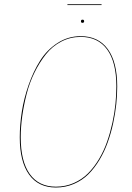

<svg xmlns="http://www.w3.org/2000/svg" viewBox="-20 -857 610 887"><path d="M449.2 -833.5H291.5V-837.4H449.2ZM360.8 -751.5Q354 -751.5 354 -758.8Q354 -766.1 361.3 -766.1Q368.7 -766.1 368.7 -758.8Q368.7 -751.5 360.8 -751.5ZM353 -689.9Q434.1 -689.9 477.8 -630.4Q521.5 -570.8 521.5 -457.5Q521.5 -418 517.1 -375.7Q512.7 -333.5 502.7 -287.4Q492.7 -241.2 477.5 -199Q462.4 -156.7 439.5 -118.4Q416.5 -80.1 388.2 -52Q359.9 -23.9 321.3 -7.3Q282.7 9.3 238.3 9.3Q157.2 9.3 114.3 -50.5Q71.3 -110.4 71.3 -222.7Q71.3 -279.3 80.8 -340.6Q90.3 -401.9 112.3 -464.8Q134.3 -527.8 165.8 -577.4Q197.3 -627 245.8 -658.4Q294.4 -689.9 353 -689.9ZM353 -686.5Q304.7 -686.5 262.9 -664.8Q221.2 -643.1 191.7 -605.7Q162.1 -568.4 139.2 -521.5Q116.2 -474.6 102.8 -421.9Q89.4 -369.1 82.5 -319.1Q75.7 -269 75.7 -222.7Q75.7 -111.8 117.4 -53.2Q159.2 5.4 238.3 5.4Q282.2 5.4 320.3 -11.2Q358.4 -27.8 386.5 -55.9Q414.6 -84 437.3 -122.1Q460 -160.2 474.6 -202.1Q489.3 -244.1 499.3 -289.8Q509.3 -335.4 513.4 -377.2Q517.6 -418.9 517.6 -458Q517.6 -569.8 475.1 -628.2Q432.6 -686.5 353 -686.5Z"/></svg>

Font: Fira Sans Compressed Four
Style: Italic
Weight: 100
Width: 3
Italic angle: -8°
Designer: Carrois Corporate & Edenspiekermann AG
Foundry: Carrois Corporate GbR & Edenspiekermann AG
Version: Version 4.203;PS 004.203;hotconv 1.0.88;makeotf.lib2.5.64775